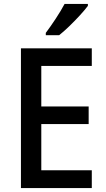

<svg xmlns="http://www.w3.org/2000/svg" viewBox="-20 -961 544 981"><path d="M449 0H87V-714H449V-624H191V-417H433V-327H191V-91H449ZM429 -931Q415 -912 389 -883.5Q363 -855 334 -827Q305 -799 282 -781H214V-793Q238 -825 265 -866Q292 -907 310 -941H429Z"/></svg>

Font: Noto Sans Gujarati UI SemiCondensed Medium
Style: Regular
Weight: 500
Width: 4
Designer: Jelle Bosma - Monotype Design Team, Universal Thirst
Foundry: Monotype Imaging Inc.
Version: Version 2.106; ttfautohint (v1.8.4.7-5d5b)